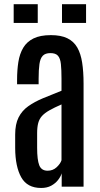

<svg xmlns="http://www.w3.org/2000/svg" viewBox="-20 -913 487 939"><path d="M181.2 6.3Q113.3 6.3 84 -45.7Q54.7 -97.7 54.2 -189V-254.9Q54.2 -305.7 70.8 -338.6Q87.4 -371.6 117.9 -393.3Q148.4 -415 189.9 -432.4Q231.4 -449.7 280.8 -469.2V-527.3Q280.8 -572.3 277.8 -599.9Q274.9 -627.4 263.4 -640.4Q252 -653.3 226.6 -653.3Q201.7 -653.3 189.2 -640.4Q176.8 -627.4 172.9 -599.6Q168.9 -571.8 168.9 -527.8V-501H63.5V-522Q63.5 -569.8 69.8 -609.9Q76.2 -649.9 93.5 -679.2Q110.8 -708.5 143.6 -724.9Q176.3 -741.2 229 -741.2Q278.3 -741.2 309.6 -725.8Q340.8 -710.4 357.9 -680.7Q375 -650.9 381.8 -606.7Q388.7 -562.5 388.7 -504.4V0H281.7V-65.4Q276.9 -49.3 263.9 -32.7Q251 -16.1 230.5 -4.9Q210 6.3 181.2 6.3ZM212.9 -78.1Q238.8 -78.1 257.1 -95.2Q275.4 -112.3 280.8 -129.4V-402.3Q245.1 -386.7 221.9 -373.5Q198.7 -360.4 185.5 -345.9Q172.4 -331.5 167 -311.5Q161.6 -291.5 161.6 -261.2V-190.4Q161.6 -130.9 172.1 -104.5Q182.6 -78.1 212.9 -78.1ZM283.2 -800.8V-892.6H400.9V-800.8ZM46.9 -800.8V-892.6H164.6V-800.8Z"/></svg>

Font: Antonio Medium
Style: Regular
Weight: 500
Designer: Vernon Adams
Foundry: Vernon Adams
Version: Version 1.002